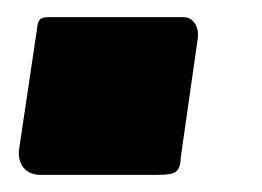

<svg xmlns="http://www.w3.org/2000/svg" viewBox="-20 -204 306 224"><path d="M211 -161C211 -162 211 -163 211 -164C211 -174 205 -184 194 -184H38C27 -184 24 -182 23 -169L2 -28C2 -27 2 -26 2 -25C2 -12 10 0 27 0H162C185 0 190 -2 191 -21Z"/></svg>

Font: Libre Franklin ExtraBold
Style: Italic
Weight: 800
Italic angle: -8°
Designer: Pablo Impallari, Rodrigo Fuenzalida
Foundry: Impallari Type
Version: Version 1.002; ttfautohint (v1.5)